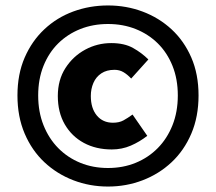

<svg xmlns="http://www.w3.org/2000/svg" viewBox="-20 -676 792 704"><path d="M376 8Q309 8 249 -15Q189 -38 143 -81Q97 -124 70.5 -186Q44 -248 44 -326Q44 -404 70.5 -465Q97 -526 143 -569Q189 -612 249 -634Q309 -656 376 -656Q443 -656 503 -633.5Q563 -611 609 -568.5Q655 -526 681.5 -465Q708 -404 708 -326Q708 -248 681.5 -186Q655 -124 609 -81Q563 -38 503 -15Q443 8 376 8ZM376 -60Q431 -60 477.5 -79Q524 -98 558.5 -133Q593 -168 612.5 -217Q632 -266 632 -326Q632 -386 612.5 -434.5Q593 -483 558.5 -517Q524 -551 477.5 -569.5Q431 -588 376 -588Q321 -588 274.5 -569.5Q228 -551 193.5 -517Q159 -483 139.5 -434.5Q120 -386 120 -326Q120 -266 139.5 -217Q159 -168 193.5 -133Q228 -98 274.5 -79Q321 -60 376 -60ZM390 -128Q332 -128 287.5 -152Q243 -176 217.5 -220Q192 -264 192 -324Q192 -383 220 -426.5Q248 -470 292.5 -494Q337 -518 388 -518Q436 -518 468 -500Q500 -482 524 -458L461 -388Q447 -403 432.5 -411.5Q418 -420 400 -420Q371 -420 351.5 -407Q332 -394 322.5 -372Q313 -350 313 -324Q313 -279 335 -252.5Q357 -226 394 -226Q417 -226 432.5 -234.5Q448 -243 466 -256L520 -178Q492 -156 459.5 -142Q427 -128 390 -128Z"/></svg>

Font: Mada Black
Style: Regular
Weight: 900
Designer: Khaled Hosny
Version: Version 1.5